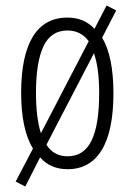

<svg xmlns="http://www.w3.org/2000/svg" viewBox="-20 -606 482 699"><path d="M393 -267Q393 -130 350.5 -60Q308 10 226 10Q164 10 126 -33L72 73L37 55L100 -65Q57 -135 57 -268Q57 -403 99.5 -472.5Q142 -542 226 -542Q286 -542 324 -501L368 -586L403 -568L352 -469Q373 -433 383 -382Q393 -331 393 -267ZM111 -268Q111 -177 129 -121L303 -456Q274 -495 226 -495Q165 -495 138 -437Q111 -379 111 -268ZM341 -267Q341 -358 322 -412L149 -79Q176 -37 226 -37Q285 -37 313 -93.5Q341 -150 341 -267Z"/></svg>

Font: Noto Sans Thai ExtCond Light
Style: Regular
Weight: 300
Width: 2
Designer: Monotype Design Team
Foundry: Monotype Imaging Inc.
Version: Version 2.002; ttfautohint (v1.8.4.7-5d5b)